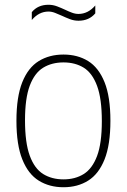

<svg xmlns="http://www.w3.org/2000/svg" viewBox="-20 -777 532 806"><path d="M246.5 9Q187.5 9 143 -18.5Q98.5 -46 73.8 -107.5Q49 -169 49 -270Q49 -370.5 73.5 -431.8Q98 -493 142.5 -520.5Q187 -548 246.5 -548Q305.5 -548 349.8 -520.8Q394 -493.5 418.8 -432.2Q443.5 -371 443.5 -270Q443.5 -169.5 419 -108Q394.5 -46.5 350.2 -18.8Q306 9 246.5 9ZM246.5 -24Q295.5 -24 331.5 -46.5Q367.5 -69 387.5 -122.2Q407.5 -175.5 407.5 -268.5Q407.5 -362.5 387.5 -416.5Q367.5 -470.5 331.5 -492.8Q295.5 -515 246.5 -515Q197.5 -515 161.2 -492.8Q125 -470.5 105 -417.5Q85 -364.5 85 -272Q85 -177.5 105 -123.2Q125 -69 161.2 -46.5Q197.5 -24 246.5 -24ZM309.5 -690Q290.5 -690 273 -696.8Q255.5 -703.5 239.5 -711Q225 -717.5 211 -723Q197 -728.5 183.5 -728.5Q143.5 -728.5 113.5 -693V-726Q139 -757 183.5 -757Q202.5 -757 220 -750.2Q237.5 -743.5 253.5 -736Q268 -729 282 -723.8Q296 -718.5 309.5 -718.5Q349.5 -718.5 380 -754V-721Q354 -690 309.5 -690Z"/></svg>

Font: Encode Sans SemiCondensed SemiCondensed Thin
Style: Regular
Weight: 100
Width: 4
Designer: Multiple Designers
Foundry: Impallari Type
Version: Version 3.000; ttfautohint (v1.8.3) -l 8 -r 50 -G 200 -x 14 